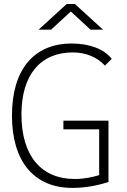

<svg xmlns="http://www.w3.org/2000/svg" viewBox="-20 -918 626 948"><path d="M337.9 9.8C420.4 9.8 488.3 -10.7 515.6 -19.5V-322.3H293V-279.3H469.7V-53.2C440.4 -44.9 399.4 -34.2 349.6 -34.2C182.1 -34.2 85.9 -150.4 85.9 -352.5C85.9 -547.4 178.7 -659.2 339.8 -659.2C402.8 -659.2 460.4 -635.7 498 -594.2L531.7 -627.4C494.1 -675.8 422.4 -703.1 334 -703.1C146.5 -703.1 39.1 -573.7 39.1 -347.7C39.1 -120.6 147.9 9.8 337.9 9.8ZM170.4 -771.5H232.4L329.6 -861.3L426.8 -771.5H488.8L349.6 -898.4H309.6Z"/></svg>

Font: Cascadia Mono PL ExtraLight
Style: Regular
Weight: 200
Monospace: yes
Designer: Aaron Bell
Foundry: Saja Typeworks
Version: Version 2404.023